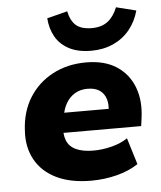

<svg xmlns="http://www.w3.org/2000/svg" viewBox="-53 -786 708 844"><g transform="rotate(-5 301.0 -364.5)"><path d="M316 11Q225 11 162.5 -19.5Q100 -50 69.5 -105.5Q39 -161 44 -234Q48 -317 86.5 -378.5Q125 -440 190 -474.5Q255 -509 338 -509Q419 -509 472 -474.5Q525 -440 548 -379Q571 -318 559 -238L555 -209H189L202 -297H432L418 -284Q423 -317 415 -341.5Q407 -366 387 -379.5Q367 -393 334 -393Q302 -393 278 -378.5Q254 -364 239.5 -339Q225 -314 220 -281L214 -247Q208 -205 219 -176.5Q230 -148 260 -134Q290 -120 337 -120Q377 -120 418 -130.5Q459 -141 488 -161L524 -44Q484 -17 429 -3Q374 11 316 11ZM366 -558Q307 -558 267.5 -579Q228 -600 208 -636Q188 -672 185 -717L275 -740Q284 -697 307.5 -677Q331 -657 377 -657Q421 -657 448 -678.5Q475 -700 490 -739L578 -717Q565 -669 535.5 -633Q506 -597 462.5 -577.5Q419 -558 366 -558Z"/></g></svg>

Font: Nunito Sans 10pt Black
Style: Italic
Weight: 900
Italic angle: -9°
Designer: Vernon Adams
Foundry: Vernon Adams
Version: Version 3.101;gftools[0.9.27]